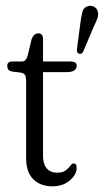

<svg xmlns="http://www.w3.org/2000/svg" viewBox="-20 -646 366 676"><path d="M52.5 -390.5 23 -394Q11.5 -396.5 8.5 -402Q5.5 -407.5 5.5 -414Q5.5 -429.5 23.5 -429.5H56.5Q64.5 -429.5 69 -433.8Q73.5 -438 77.5 -450.5L91.5 -509Q99.5 -528.5 115 -528.5Q131.5 -528.5 131.5 -508.5V-429.5H228.5Q250 -429.5 250 -415Q250 -392 214.5 -392H131.5V-96.5Q131.5 -68.5 144.5 -53.2Q157.5 -38 180.5 -38Q201 -38 211.2 -46Q221.5 -54 227.5 -62.2Q233.5 -70.5 239.5 -70.5Q250 -70.5 250 -54.5Q250 -32 226 -11Q202 10 164.5 10Q122.5 10 97.2 -14.8Q72 -39.5 72 -90V-361.5Q72 -374.5 68.5 -381.2Q65 -388 52.5 -390.5ZM263.5 -568.5Q266.5 -591 270.5 -605.5Q274.5 -620 290 -624.5Q301.5 -627.5 311.2 -622.2Q321 -617 324 -607Q327.5 -595.5 323.5 -583Q319.5 -570.5 311.5 -555.5L272.5 -463.5Q267 -454 258 -457Q253 -458.5 251.8 -463.5Q250.5 -468.5 251 -474Z"/></svg>

Font: Fraunces 144pt S100 Light
Style: Regular
Weight: 300
Version: Version 1.000; ttfautohint (v1.8.3)